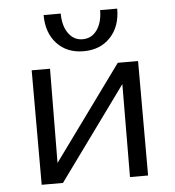

<svg xmlns="http://www.w3.org/2000/svg" viewBox="-50 -735 714 782"><g transform="rotate(-5 306.5 -344.0)"><path d="M157 -688H227Q227 -638 249 -607Q271 -576 307 -576Q344 -576 366 -607Q388 -638 388 -688H458Q458 -615 416.5 -571Q375 -527 307 -527Q239 -527 198 -571Q157 -615 157 -688ZM524 0H450L452 -380L176 0H89V-468H164L161 -83L441 -468H524Z"/></g></svg>

Font: Ysabeau SC Medium
Style: Regular
Weight: 500
Designer: Christian Thalmann (Catharsis Fonts)
Version: Version 0.003